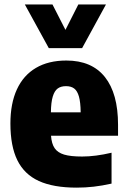

<svg xmlns="http://www.w3.org/2000/svg" viewBox="-20 -828 568 858"><path d="M507.5 -221.5H208Q210.5 -186 224 -166Q237.5 -146 266.5 -137.2Q295.5 -128.5 347 -128.5Q406.5 -128.5 478.5 -145.5V-7.5Q436 2 398.8 6.2Q361.5 10.5 322.5 10.5Q218.5 10.5 153.5 -19.2Q88.5 -49 57.5 -112Q26.5 -175 26.5 -276Q26.5 -365.5 55.5 -428.5Q84.5 -491.5 140.5 -524.5Q196.5 -557.5 276.5 -557.5Q390 -557.5 448.8 -483.8Q507.5 -410 507.5 -270.5ZM207.5 -326H340.5Q340 -371 332.8 -396.5Q325.5 -422 311.5 -432.5Q297.5 -443 275 -443Q252 -443 237.8 -432.5Q223.5 -422 215.8 -396.5Q208 -371 207.5 -326ZM330 -808H453.5L347 -613H198L91 -808H214.5L272.5 -694.5Z"/></svg>

Font: Encode Sans Semi Condensed ExBd
Style: Regular
Weight: 800
Width: 4
Designer: Multiple Designers
Foundry: Impallari Type
Version: Version 2.000